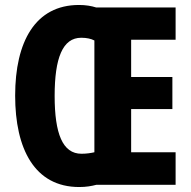

<svg xmlns="http://www.w3.org/2000/svg" viewBox="-20 -744 768 773"><path d="M298 -724C122 -724 41 -576 41 -359C41 -145 119 9 299 9C327 9 349 5 368 0H687V-131H508V-305H674V-434H508V-584H687V-714H367C348 -720 325 -724 298 -724ZM307 -592C329 -592 347 -588 360 -581V-131C347 -128 329 -125 308 -125C232 -125 200 -206 200 -358C200 -510 232 -592 307 -592Z"/></svg>

Font: Noto Sans Thai Looped ExtraCondensed ExtraBold
Style: Regular
Weight: 800
Width: 2
Designer: Sasikarn Vongin, Ben Mitchell
Foundry: The Fontpad Ltd
Version: Version 1.001